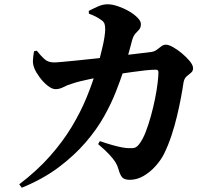

<svg xmlns="http://www.w3.org/2000/svg" viewBox="-20 -821 1040 898"><path d="M587 20Q561 20 551 8Q541 -4 534 -30Q529 -48 519.5 -63Q510 -78 491.5 -98Q473 -118 439 -147L447 -161Q479 -150 505.5 -142.5Q532 -135 551.5 -131.5Q571 -128 584 -128Q603 -127 612.5 -131Q622 -135 631 -147Q648 -169 661.5 -204Q675 -239 686 -279Q697 -319 705 -358.5Q713 -398 717 -431Q721 -464 721 -483Q721 -495 710 -495Q689 -495 660.5 -492Q632 -489 601 -484.5Q570 -480 539 -475.5Q508 -471 481 -466Q465 -464 444 -460Q423 -456 400 -451Q377 -446 356 -441Q335 -436 318 -430Q296 -424 277.5 -414Q259 -404 240 -404Q223 -404 202.5 -420.5Q182 -437 165 -460Q148 -483 141 -501Q133 -520 134 -538.5Q135 -557 139 -581L152 -584Q170 -561 187.5 -545Q205 -529 232 -529Q243 -529 270.5 -531.5Q298 -534 338 -538Q378 -542 424.5 -547Q471 -552 518.5 -557.5Q566 -563 610 -568.5Q654 -574 688 -578Q702 -580 713 -588Q724 -596 734 -604Q744 -612 756 -612Q769 -612 789.5 -600.5Q810 -589 831.5 -571Q853 -553 868 -534.5Q883 -516 883 -502Q883 -488 873 -480.5Q863 -473 852 -463Q841 -453 838 -433Q834 -405 826.5 -365Q819 -325 808 -278.5Q797 -232 781.5 -185.5Q766 -139 746 -99Q731 -70 706 -42.5Q681 -15 650.5 2.5Q620 20 587 20ZM70 41Q154 -23 214 -91Q274 -159 315.5 -228Q357 -297 384.5 -364Q412 -431 430 -492Q438 -515 445 -542.5Q452 -570 458.5 -597Q465 -624 468.5 -647Q472 -670 472 -684Q472 -700 469 -709Q466 -718 457 -725Q444 -735 428.5 -743Q413 -751 396 -757L395 -770Q414 -780 437.5 -790.5Q461 -801 483 -801Q505 -801 532.5 -791.5Q560 -782 584 -768Q608 -754 623.5 -738Q639 -722 639 -709Q639 -692 631 -683Q623 -674 613.5 -664Q604 -654 598 -633Q594 -617 588 -595.5Q582 -574 574.5 -546.5Q567 -519 556 -485Q543 -446 522 -392Q501 -338 467 -277Q433 -216 380.5 -155Q328 -94 255 -39Q182 16 82 57Z"/></svg>

Font: Noto Serif JP ExtraBold
Style: Regular
Weight: 800
Designer: Ryoko NISHIZUKA 西塚涼子 (kana & ideographs); Frank Grießhammer (Latin, Greek & Cyrillic); Wenlong ZHANG 张文龙 (bopomofo); San
Foundry: Adobe
Version: Version 2.003-H1;hotconv 1.1.1;makeotfexe 2.6.0